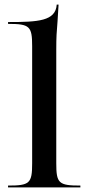

<svg xmlns="http://www.w3.org/2000/svg" viewBox="-20 -816 384 836"><path d="M15 0H330V-8C235.5 -8 225 -17.7 225 -105V-600C225 -656.1 226.6 -675.9 230.5 -723C232.2 -743.7 233.7 -768 235 -796H227C222 -724 146.2 -720 15 -720V-712C109.5 -712 120 -701.8 120 -615V-105C120 -17.7 109.5 -8 15 -8Z"/></svg>

Font: Prida01
Style: Bold
Weight: 700
Designer: gluk
Foundry: gluk
Version: Version 00.072